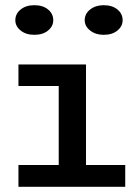

<svg xmlns="http://www.w3.org/2000/svg" viewBox="-20 -719 532 739"><path d="M206 -24V-471H311V-24ZM51 0V-84H462V0ZM51 -388V-471H286V-388ZM379 -585Q348 -585 327 -601.5Q306 -618 306 -641Q306 -666 327 -682.5Q348 -699 379 -699Q412 -699 432 -682.5Q452 -666 452 -641Q452 -618 432 -601.5Q412 -585 379 -585ZM112 -585Q80 -585 59.5 -601.5Q39 -618 39 -641Q39 -666 59.5 -682.5Q80 -699 112 -699Q145 -699 165 -682.5Q185 -666 185 -641Q185 -618 165 -601.5Q145 -585 112 -585Z"/></svg>

Font: BioRhyme SemiExpanded
Style: Regular
Weight: 400
Width: 6
Designer: Aoife Mooney
Foundry: Aoife Mooney Type
Version: Version 1.600;gftools[0.9.33]